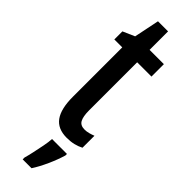

<svg xmlns="http://www.w3.org/2000/svg" viewBox="-299 -656 874 874"><g transform="rotate(45 138.0 -219.0)"><path d="M209 -74Q222 -74 235 -77.5Q248 -81 261 -86V-9Q244 0 223.5 5Q203 10 178 10Q120 10 93 -27.5Q66 -65 66 -142V-460H15V-512L72 -537L97 -659H162V-540H254V-460H162V-150Q162 -112 172 -93Q182 -74 209 -74ZM231 71Q220 108 201.5 149Q183 190 163 221H106V209Q111 192 117 164.5Q123 137 128.5 109Q134 81 135 61H231Z"/></g></svg>

Font: Noto Sans Khmer UI ExtraCondensed Medium
Style: Regular
Weight: 500
Width: 2
Designer: Danh Hong and the Monotype Design Team
Foundry: Monotype Imaging Inc.
Version: Version 2.002; ttfautohint (v1.8.4.7-5d5b)